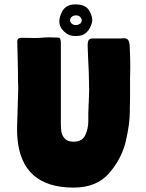

<svg xmlns="http://www.w3.org/2000/svg" viewBox="-20 -860 664 874"><path d="M320 -696Q293 -696 271.5 -716.5Q250 -737 250 -764Q251 -783 260 -802Q267 -819 282.5 -829.5Q298 -840 322 -840Q368 -840 384 -815Q400 -790 400 -768Q400 -755 389.5 -733.5Q379 -712 357 -701Q346 -696 320 -696ZM299 -768Q299 -759 306.5 -752.5Q314 -746 324 -746L335 -747Q336 -748 344 -752Q352 -756 352 -768Q352 -776 345 -783Q338 -790 327 -790Q314 -790 306.5 -783.5Q299 -777 299 -768ZM315 -215Q354 -215 368 -244.5Q382 -274 382 -309V-347L383 -370Q383 -386 384 -392Q387 -453 385 -491Q385 -526 381 -598L379 -653Q379 -671 384 -678Q389 -685 403 -685H530L545 -686Q555 -686 561.5 -680Q568 -674 570 -656Q573 -608 573 -557Q573 -518 572 -497V-427Q572 -387 571 -375V-353Q571 -297 553 -218.5Q535 -140 478 -73Q421 -6 315 -6Q77 -6 59 -234Q57 -262 58 -290L60 -355L62 -422Q63 -436 63 -458Q63 -479 62 -487Q62 -547 60 -613Q59 -632 59 -652Q59 -656 58.5 -667Q58 -678 62.5 -683Q67 -688 79 -688L137 -687Q157 -687 166 -688Q188 -690 202 -690L242 -689Q251 -689 253.5 -684.5Q256 -680 257 -668V-298Q257 -276 259.5 -260Q262 -244 274.5 -229.5Q287 -215 315 -215Z"/></svg>

Font: Barrio
Style: Regular
Weight: 400
Designer: Pablo Cosgaya & Sergio Jimenez
Foundry: Pablo Cosgaya & Sergio Jimenez
Version: Version 1.005